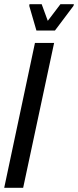

<svg xmlns="http://www.w3.org/2000/svg" viewBox="-26 -892 371 912"><path d="M-6 0 140 -688H231L84 0ZM147 -747 113 -864 114 -872H172L201 -793L261 -872H325L323 -864L235 -747Z"/></svg>

Font: Saira Ultra Condensed SemiBold
Style: Italic
Weight: 600
Width: 1
Italic angle: -12°
Designer: Hector Gatti with collaboration of the Omnibus-Type team
Foundry: Omnibus-Type
Version: Version 1.001; ttfautohint (v1.8)